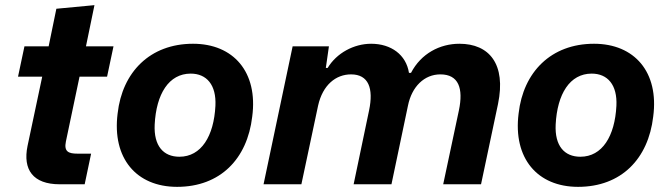

<svg xmlns="http://www.w3.org/2000/svg" viewBox="-20 -716 2595 746"><path d="M212 0H309L334 -119H281C246 -119 228 -127 236 -166L289 -418H396L421 -536H314L347 -696L199 -682L169 -536H75L50 -418H144L87 -149C68 -57 108 0 212 0Z M668 10C836 10 941 -99 960 -263C983 -436 887 -546 730 -546C563 -546 455 -436 437 -275C415 -101 510 10 668 10ZM677 -107C615 -107 577 -149 581 -232C587 -351 636 -430 721 -430C783 -430 821 -386 817 -305C811 -187 762 -107 677 -107Z M1004 0H1151L1216 -306C1234 -386 1285 -427 1344 -427C1412 -427 1432 -373 1414 -287L1354 0H1501L1565 -305C1580 -380 1629 -427 1691 -427C1762 -427 1781 -373 1763 -287L1702 0H1849L1915 -312C1947 -467 1881 -546 1765 -546C1689 -546 1616 -508 1577 -433H1569C1558 -503 1500 -546 1422 -546C1355 -546 1288 -510 1253 -452H1246L1258 -536H1117Z M2226 10C2394 10 2499 -99 2518 -263C2541 -436 2445 -546 2288 -546C2121 -546 2013 -436 1995 -275C1973 -101 2068 10 2226 10ZM2235 -107C2173 -107 2135 -149 2139 -232C2145 -351 2194 -430 2279 -430C2341 -430 2379 -386 2375 -305C2369 -187 2320 -107 2235 -107Z"/></svg>

Font: Mona Sans
Style: Bold Italic
Weight: 700
Italic angle: -11.7°
Designer: Deni Anggara
Foundry: GitHub
Version: Version 2.000;Glyphs 3.2.3 (3260)